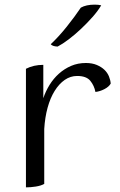

<svg xmlns="http://www.w3.org/2000/svg" viewBox="-20 -802 517 829"><path d="M92 -505Q125 -522 167 -522V-378Q177 -408 194 -435.5Q211 -463 234.5 -484Q258 -505 287 -517.5Q316 -530 351 -530Q378 -530 398 -521.5Q418 -513 431 -500.5Q444 -488 450.5 -472Q457 -456 458 -441Q450 -427 430.5 -417Q411 -407 392 -405Q387 -432 370 -453Q353 -474 313 -474Q284 -474 259.5 -457Q235 -440 216 -409.5Q197 -379 185.5 -337Q174 -295 171 -245V-8Q157 0 134.5 3.5Q112 7 92 7ZM417 -779Q403 -755 379.5 -728.5Q356 -702 329.5 -677Q303 -652 276.5 -632Q250 -612 229 -601Q220 -601 211.5 -603.5Q203 -606 199 -611Q234 -644 268 -686.5Q302 -729 329 -769Q352 -782 389 -782Q405 -782 417 -779Z"/></svg>

Font: Gotu
Style: Regular
Weight: 400
Designer: Sarang Kulkarni & Kailash Malviya
Foundry: Ek Type
Version: Version 2.320;hotconv 1.0.109;makeotfexe 2.5.65596; ttfautoh